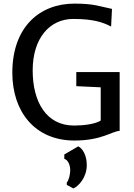

<svg xmlns="http://www.w3.org/2000/svg" viewBox="-20 -771 740 1064"><path d="M336.4 85V109.4C356.4 113.8 369.1 145 369.1 169.9C369.1 201.2 359.9 229 350.1 240.7V253.4L386.7 273.4C417 259.8 460.9 211.4 460.9 143.6C460.9 89.4 437.5 51.3 413.6 40ZM48.3 -367.7C48.3 -152.8 172.9 7.8 392.6 7.8C543.5 7.8 600.1 -43.5 643.1 -45.9V-371.6H402.8V-293.5L538.1 -287.1V-103C509.8 -84 444.3 -75.2 391.1 -75.2C234.4 -75.2 161.1 -209 161.1 -380.9C161.1 -560.5 256.3 -666 385.7 -666C495.1 -666 548.3 -648.4 595.7 -624L600.6 -721.7C535.6 -734.4 503.9 -751 392.6 -751C200.7 -751 48.3 -622.6 48.3 -367.7Z"/></svg>

Font: Merriweather Sans
Style: Regular
Weight: 400
Designer: Eben Sorkin ( eben@eyebytes.com )
Foundry: Eben Sorkin
Version: Version 1.003